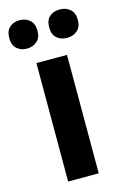

<svg xmlns="http://www.w3.org/2000/svg" viewBox="-132 -803 548 855"><g transform="rotate(-15 142.0 -375.0)"><path d="M213 0H72V-546H213ZM-16 -684Q-16 -718 2.5 -734Q21 -750 48 -750Q76 -750 95 -733.5Q114 -717 114 -684Q114 -652 95 -635.5Q76 -619 48 -619Q21 -619 2.5 -635.5Q-16 -652 -16 -684ZM168 -684Q168 -718 186.5 -734Q205 -750 234 -750Q262 -750 281 -733.5Q300 -717 300 -684Q300 -652 281 -635.5Q262 -619 234 -619Q205 -619 186.5 -635.5Q168 -652 168 -684Z"/></g></svg>

Font: Noto Sans Gujarati UI SemiCondensed
Style: Bold
Weight: 700
Width: 4
Designer: Jelle Bosma - Monotype Design Team, Universal Thirst
Foundry: Monotype Imaging Inc.
Version: Version 2.106; ttfautohint (v1.8.4.7-5d5b)